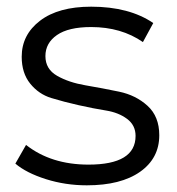

<svg xmlns="http://www.w3.org/2000/svg" viewBox="-20 -550 529 575"><path d="M240 5Q176 5 117.5 -13.5Q59 -32 26 -60L58 -116Q133 -57 245 -57Q386 -57 386 -143Q386 -175 360.5 -194Q335 -213 297.5 -219Q260 -225 215.5 -235Q171 -245 133.5 -256.5Q96 -268 70.5 -299.5Q45 -331 45 -380Q45 -446 100 -488Q155 -530 253 -530Q367 -530 439 -481L408 -424Q343 -469 253 -469Q185 -469 150.5 -445Q116 -421 116 -382Q116 -343 151 -323Q186 -303 236 -294.5Q286 -286 336.5 -275.5Q387 -265 422 -233Q457 -201 457 -145Q457 -76 399.5 -35.5Q342 5 240 5Z"/></svg>

Font: Montserrat Alternates
Style: Regular
Weight: 400
Designer: Julieta Ulanovsky
Foundry: Julieta Ulanovsky
Version: Version 7.200;PS 007.200;hotconv 1.0.88;makeotf.lib2.5.64775